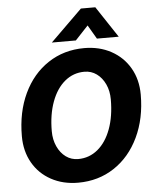

<svg xmlns="http://www.w3.org/2000/svg" viewBox="-61 -974 822 1035"><g transform="rotate(-5 350.0 -457.0)"><path d="M39 -266Q39 -396 86.5 -496.5Q134 -597 219.5 -653.5Q305 -710 415 -710Q497 -710 561 -675Q625 -640 661 -577.5Q697 -515 697 -434Q697 -305 649 -204Q601 -103 515.5 -46.5Q430 10 320 10Q238 10 174 -25Q110 -60 74.5 -122.5Q39 -185 39 -266ZM534 -422Q534 -468 517 -504.5Q500 -541 471 -562Q442 -583 405 -583Q345 -583 299 -545Q253 -507 227.5 -438Q202 -369 202 -279Q202 -233 219 -196Q236 -159 265 -138Q294 -117 331 -117Q391 -117 437 -155Q483 -193 508.5 -262Q534 -331 534 -422ZM416 -924H494L606 -755H488L444 -830L374 -755H244Z"/></g></svg>

Font: Sarabun ExtraBold
Style: Italic
Weight: 800
Italic angle: -10°
Designer: Suppakit Chalermlarp | Katatrad Co.,Ltd.
Foundry: Cadson Demak Co.,Ltd.
Version: Version 1.000; ttfautohint (v1.6)